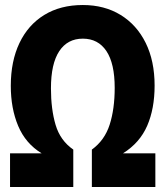

<svg xmlns="http://www.w3.org/2000/svg" viewBox="-20 -745 660 765"><path d="M20 0V-134H146Q82 -173 52.5 -243Q23 -313 23 -403Q23 -501 57.5 -573.5Q92 -646 156.5 -685.5Q221 -725 310 -725Q396 -725 460.5 -685.5Q525 -646 560.5 -574Q596 -502 596 -404Q596 -312 566.5 -244Q537 -176 470 -134H599V0H346V-149Q397 -186 417 -248.5Q437 -311 437 -395Q437 -492 404 -541.5Q371 -591 310 -591Q249 -591 216 -541Q183 -491 183 -393Q183 -310 201.5 -247.5Q220 -185 272 -149V0Z"/></svg>

Font: Noto Sans Condensed ExtraBold
Style: Regular
Weight: 800
Width: 3
Designer: Monotype Design Team
Foundry: Monotype Imaging Inc.
Version: Version 2.013; ttfautohint (v1.8.4.7-5d5b)